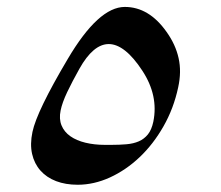

<svg xmlns="http://www.w3.org/2000/svg" viewBox="-20 -586 626 543"><path d="M287.6 -461.4Q243.7 -461.4 204.6 -391.6Q184.1 -355 169.9 -325.2Q155.8 -295.4 151.4 -273.4Q146.5 -249.5 154.1 -231.2Q161.6 -212.9 179 -200.7Q196.3 -188.5 221.7 -182.4Q247.1 -176.3 276.9 -176.3H294.4Q317.9 -176.3 337.6 -178Q357.4 -179.7 372.6 -186.3Q387.7 -192.9 398.2 -205.8Q408.7 -218.8 413.6 -241.7Q428.7 -315.4 382.8 -385.7Q357.9 -423.8 334 -442.6Q310.1 -461.4 287.6 -461.4ZM71.8 -212.9Q84 -271.5 171.4 -418.9Q258.3 -566.4 333 -566.4Q401.4 -566.4 451.2 -495.6Q476.6 -460 485.1 -421.6Q493.7 -383.3 483.9 -338.9Q471.2 -279.3 442.4 -228.8Q413.6 -178.2 375 -141.6Q336.4 -105 291 -84.2Q245.6 -63.5 199.7 -63.5Q165.5 -63.5 138.7 -73.7Q111.8 -84 94.5 -103.5Q77.1 -123 70.8 -150.6Q64.5 -178.2 71.8 -212.9Z"/></svg>

Font: XB Zar
Style: Italic
Weight: 400
Italic angle: -12°
Designer: Behnam
Foundry: Irmug
Version: Version 8.005 2009